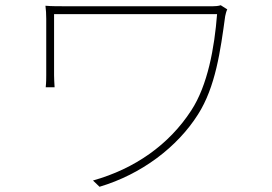

<svg xmlns="http://www.w3.org/2000/svg" viewBox="-20 -700 1040 735"><path d="M850 -664 825 -680C817 -677 803 -676 794 -676C752 -676 272 -676 245 -676C205 -676 176 -676 154 -678C156 -661 157 -647 157 -628C157 -590 157 -435 157 -412C157 -401 157 -384 155 -366H189C188 -384 187 -398 187 -412C187 -435 187 -619 187 -646C259 -646 761 -646 811 -646C801 -517 775 -373 712 -277C627 -146 496 -54 336 -9L361 15C522 -33 659 -137 738 -262C805 -367 824 -506 842 -638C843 -644 847 -659 850 -664Z"/></svg>

Font: Source Han Sans JP VF
Style: Regular
Weight: 250
Designer: Ryoko NISHIZUKA 西塚涼子 (kana, bopomofo & ideographs); Paul D. Hunt (Latin, Greek & Cyrillic); Sandoll Communications 산돌커뮤니
Foundry: Adobe
Version: Version 2.004;hotconv 1.0.118;makeotfexe 2.5.65603